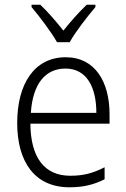

<svg xmlns="http://www.w3.org/2000/svg" viewBox="-20 -785 536 815"><path d="M222 -606H276C300 -650 351 -715 385 -755V-765H348C313 -731 280 -694 249 -655C219 -693 183 -735 151 -765H114V-755C147 -716 197 -650 222 -606ZM259 -542C126 -542 53 -429 53 -263C53 -97 128 10 275 10C334 10 378 -1 424 -24V-75C373 -49 333 -39 278 -39C169 -39 110 -116 109 -260H445V-300C445 -437 384 -542 259 -542ZM258 -494C348 -494 389 -415 389 -306H111C119 -430 173 -494 258 -494Z"/></svg>

Font: Noto Sans Armenian SemiCondensed Light
Style: Regular
Weight: 300
Width: 4
Designer: Monotype Design Team
Foundry: Monotype Imaging Inc.
Version: Version 2.008